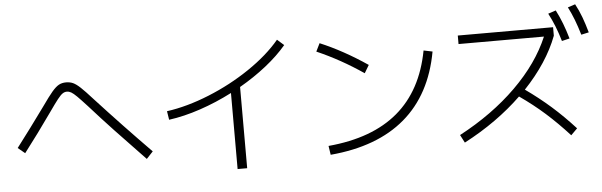

<svg xmlns="http://www.w3.org/2000/svg" viewBox="-52 -1001 3854 1229"><g transform="rotate(-5 1875.0 -387.0)"><path d="M510.7 -440.4Q469.2 -485.8 447.5 -507.3Q425.8 -528.8 411.9 -536.9Q397.9 -544.9 383.8 -544.9Q369.1 -544.9 356 -535.9Q342.8 -526.9 323.2 -502Q303.7 -477.1 265.6 -422.9Q175.8 -295.4 84 -175.8L39.1 -212.9Q129.4 -331.1 224.6 -462.9Q268.6 -525.4 293 -554Q317.4 -582.5 337.2 -593.5Q356.9 -604.5 383.8 -604.5Q408.7 -604.5 428.7 -595.5Q448.7 -586.4 475.3 -561.5Q502 -536.6 548.8 -484.4Q722.2 -295.4 898.4 -116.2L856.4 -71.3Q741.2 -190.9 663.6 -273.4Q585.9 -356 510.7 -440.4Z M1752.9 -758.8 1795.9 -720.7Q1740.7 -655.3 1662.4 -593.3Q1584 -531.2 1491.2 -478V43.9H1429.7V-444.8Q1328.1 -392.6 1222.9 -357.2Q1117.7 -321.8 1020.5 -308.6L1011.7 -364.3Q1142.1 -382.3 1284.4 -439.9Q1426.8 -497.6 1550.8 -581.5Q1674.8 -665.5 1752.9 -758.8Z M2681.6 -608.4 2738.3 -596.7Q2689 -324.7 2511 -173.1Q2333 -21.5 2031.2 4.9L2022.5 -52.7Q2305.7 -78.1 2469.7 -216.6Q2633.8 -355 2681.6 -608.4ZM1997.1 -661.1 2022.5 -712.9Q2171.4 -650.4 2324.2 -546.9L2293.9 -496.1Q2150.4 -594.2 1997.1 -661.1Z M3457 -629.9H2908.2V-684.6H3520.5V-629.9Q3488.8 -545.9 3434.3 -463.1Q3379.9 -380.4 3305.7 -302.2Q3392.6 -240.7 3467.5 -174.6Q3542.5 -108.4 3617.2 -26.4L3576.2 14.6Q3499.5 -69.3 3425.8 -135Q3352.1 -200.7 3264.6 -261.7Q3107.4 -109.9 2893.6 2L2867.2 -48.8Q3081.5 -162.6 3234.1 -313Q3386.7 -463.4 3457 -629.9ZM3497.1 -773.4 3546.9 -790Q3569.3 -746.1 3586.4 -701.7Q3603.5 -657.2 3619.1 -603.5L3569.3 -591.8Q3553.2 -646 3536.1 -689Q3519 -731.9 3497.1 -773.4ZM3626 -802.7 3673.8 -818.4Q3696.3 -776.4 3712.9 -731.9Q3729.5 -687.5 3745.1 -631.8L3696.3 -621.1Q3679.7 -676.8 3663.1 -719.7Q3646.5 -762.7 3626 -802.7Z"/></g></svg>

Font: Pretendard Light
Style: Regular
Weight: 300
Designer: Base glyphs from Inter by Rasmus Andersson; Hangeul glyphs from Noto Sans CJK(Source Han Sans) by Jang Soo-young and Kan
Foundry: Kil Hyung-jin
Version: Version 1.309